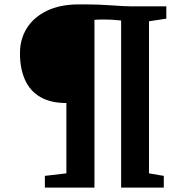

<svg xmlns="http://www.w3.org/2000/svg" viewBox="-20 -855 856 875"><path d="M282.5 -65V-385.5Q210.5 -385.5 163.5 -413Q116.5 -440.5 93.8 -491.5Q71 -542.5 71 -613Q71 -676.5 102.2 -726.5Q133.5 -776.5 193.5 -805.8Q253.5 -835 340.5 -835Q395 -835 429.8 -833.8Q464.5 -832.5 490.2 -830.5Q516 -828.5 542.2 -827.2Q568.5 -826 605 -826H738V-770L659 -758V-65L726.5 -53.5V0H532V-761.5Q515.5 -763.5 494.5 -764.8Q473.5 -766 446 -766Q434.5 -766 423.8 -765.5Q413 -765 410.5 -764.5V0H184.5V-53.5Z"/></svg>

Font: Merriweather 48pt Black
Style: Regular
Weight: 900
Version: Version 2.100